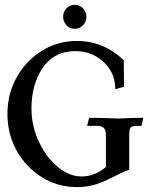

<svg xmlns="http://www.w3.org/2000/svg" viewBox="-20 -760 612 793"><path d="M297.4 12.7Q217.8 12.7 152.3 -28.3Q86.9 -69.3 48.8 -137.9Q10.7 -206.5 10.7 -289.1Q10.7 -372.1 48.8 -440.4Q86.9 -508.8 152.3 -549.8Q217.8 -590.8 297.4 -590.8Q407.7 -590.8 491.2 -511.2L492.2 -401.9L456.1 -391.6Q456.1 -435.5 435.5 -470Q415 -504.4 377.7 -526.6Q340.3 -548.8 290 -548.8Q267.6 -548.8 246.1 -543.9Q188.5 -528.3 155.8 -479Q109.9 -410.2 109.9 -311.5Q109.9 -217.8 162.1 -135.7Q196.3 -81.5 244.6 -52.2Q279.3 -31.2 317.9 -31.2Q370.6 -31.2 417.5 -70.3V-196.3Q417.5 -217.3 412.6 -226.1Q404.3 -240.2 383.8 -240.2H339.8L348.1 -273.4Q393.1 -273.4 437.5 -271.5Q453.6 -270.5 471.2 -270.5Q483.4 -270.5 493.7 -271.5Q526.4 -273.4 571.8 -273.4L564.5 -240.2H546.9Q528.3 -240.2 521 -234.9Q513.7 -229.5 513.7 -202.1V-59.1Q485.4 -48.8 443.4 -27.3Q419.9 -15.1 406.2 -9.8Q355.5 12.7 297.4 12.7ZM288.6 -641.1Q268.1 -641.1 254.4 -656Q240.7 -670.9 240.7 -690.4Q240.7 -710.4 254.4 -725.3Q268.1 -740.2 288.6 -740.2Q309.6 -740.2 323.2 -725.3Q336.9 -710.4 336.9 -690.4Q336.9 -670.9 323.2 -656Q309.6 -641.1 288.6 -641.1Z"/></svg>

Font: Quaaykop
Style: Medium
Weight: 500
Designer: Tup Wanders
Foundry: Free font, DO NOT SELL
Version: Version 1.00;July 31, 2023;FontCreator 11.5.0.2430 64-bit